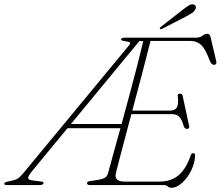

<svg xmlns="http://www.w3.org/2000/svg" viewBox="-72 -879 1048 912"><path d="M706 0H354.5Q341.5 0 341.5 -9Q341.5 -17.5 357.5 -19L399 -25.5Q415 -28 426.2 -34.8Q437.5 -41.5 441.5 -57.5Q449 -86 464.8 -142.8Q480.5 -199.5 500 -270H248.5L79 -64.5Q62 -43.5 61.8 -34.2Q61.5 -25 78.5 -22.5L121.5 -17Q138 -16 134.5 -8Q131.5 0 117.5 0H-40Q-54 0 -51.5 -8Q-49 -14.5 -32.5 -17L-9 -22.5Q6 -25.5 17 -34.2Q28 -43 45 -64L539.5 -662Q549.5 -673 545 -677Q540.5 -681 524.5 -683Q500.5 -686 503 -692Q505.5 -700 519.5 -700H859Q877 -700 889.5 -709.2Q902 -718.5 913 -718.5Q924 -718.5 928 -703.5L955 -589Q957.5 -580 954 -575.5Q950.5 -571 945 -571Q934 -571 926 -586.5Q904 -647.5 882.8 -666Q861.5 -684.5 835 -684.5H643Q627 -621.5 603.8 -532.2Q580.5 -443 556.5 -353.5H734.5Q758 -353.5 767.5 -367.8Q777 -382 772.5 -423.5Q771.5 -434 782 -434Q794 -434 795.5 -424L826 -282.5Q828.5 -274.5 825.2 -270.8Q822 -267 817.5 -266.5Q806.5 -266 801.5 -277.5Q791 -314 778.2 -325.5Q765.5 -337 742.5 -337H552Q536 -276 521.2 -220.5Q506.5 -165 495.2 -122.5Q484 -80 478.5 -57.5Q468.5 -16.5 519.5 -16.5H687.5Q739.5 -16.5 775.8 -46.2Q812 -76 835 -144Q839 -151.5 846 -151.5Q854.5 -151.5 854.5 -142Q854.5 -107 837 -71Q819.5 -35 793.5 -11Q767.5 13 741 13Q732 13 725 6.5Q718 0 706 0ZM590 -684 265 -290H505.5Q524 -358 543.5 -430Q563 -502 580 -568Q597 -634 608.5 -683.5ZM793 -830.5Q812 -845 824.8 -853Q837.5 -861 848.5 -857.5Q856.5 -854.5 858.2 -847.2Q860 -840 854.5 -832.5Q849.5 -823 838.2 -816Q827 -809 812.5 -801L697.5 -742Q690.5 -738 687.5 -742.5Q685 -746 693.5 -752.5Z"/></svg>

Font: Fraunces 9pt Thin
Style: Italic
Weight: 100
Italic angle: -16°
Version: Version 1.000;[b76b70a41]